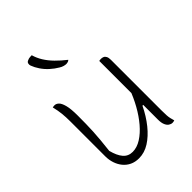

<svg xmlns="http://www.w3.org/2000/svg" viewBox="-232 -933 1063 1063"><g transform="rotate(-45 300.0 -401.0)"><path d="M101 -528Q114 -528 125.5 -517Q137 -506 144.5 -477.5Q152 -449 152 -396Q152 -361 151.5 -331.5Q151 -302 149.5 -273.5Q148 -245 145 -212Q142 -179 137 -135Q149 -88 170 -63.5Q191 -39 225 -39Q259 -39 293 -60.5Q327 -82 358 -118.5Q389 -155 415 -201.5Q441 -248 459 -298V-182H444Q417 -126 382 -82.5Q347 -39 307.5 -14Q268 11 225 11Q195 11 172 0Q149 -11 133 -30.5Q117 -50 108.5 -75.5Q100 -101 100 -129Q100 -175 100 -220.5Q100 -266 100 -311.5Q100 -357 100 -402Q100 -437 97 -465.5Q94 -494 86 -526Q90 -527 93.5 -527.5Q97 -528 101 -528ZM464 -528Q474 -528 482 -524.5Q490 -521 495 -511.5Q500 -502 500 -485Q500 -418 500 -352Q500 -286 500 -220Q500 -154 500 -87Q500 -63 501 -49Q502 -35 504.5 -24.5Q507 -14 511 0Q509 1 506 1.5Q503 2 500.5 2.5Q498 3 495 3Q484 3 473.5 -4Q463 -11 456.5 -26.5Q450 -42 450 -67Q450 -145 450 -221Q450 -297 450 -373Q450 -449 450 -526Q452 -527 454 -527Q456 -527 458.5 -527.5Q461 -528 464 -528ZM208 -813Q216 -784 233 -756.5Q250 -729 275.5 -703Q301 -677 333 -652Q329 -647 322 -645Q315 -643 310 -643Q302 -643 291 -646Q280 -649 269 -656Q245 -670 223.5 -689.5Q202 -709 186.5 -732Q171 -755 163 -777Q160 -785 162 -794Q164 -803 174 -807Q180 -810 184.5 -811Q189 -812 195 -812.5Q201 -813 208 -813Z"/></g></svg>

Font: Recursive Monospace Casual Light
Style: Regular
Weight: 300
Version: Version 1.047